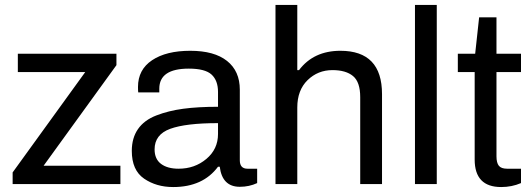

<svg xmlns="http://www.w3.org/2000/svg" viewBox="-20 -743 2148 775"><path d="M31 0V-47L324 -452H52V-526H450V-480L156 -74H466V0Z M679 12Q611 12 561.5 -22Q512 -56 512 -134Q512 -186 537 -222Q562 -258 611 -277Q660 -296 719.5 -304Q779 -312 860 -312V-372Q860 -418 834 -442Q808 -466 742 -466Q623 -466 623 -385V-370H538Q537 -376 537 -392Q537 -462 594 -500Q651 -538 748 -538Q845 -538 896.5 -497Q948 -456 948 -381V-96Q948 -62 979 -62H1018V-4Q986 11 948 11Q877 11 867 -70H860Q799 12 679 12ZM701 -62Q766 -62 813 -101.5Q860 -141 860 -202V-246Q730 -246 667 -223Q604 -200 604 -140Q604 -101 630 -81.5Q656 -62 701 -62Z M1092 0V-723H1180V-460H1187Q1246 -538 1354 -538Q1522 -538 1522 -363V0H1434V-351Q1434 -412 1405 -436Q1376 -460 1322 -460Q1263 -460 1221.5 -419.5Q1180 -379 1180 -309V0Z M1655 0V-723H1743V0Z M2003 12Q1896 12 1896 -99V-452H1828V-526H1898L1914 -673H1984V-526H2083V-452H1984V-112Q1984 -86 1993.5 -74Q2003 -62 2027 -62H2083V-4Q2046 12 2003 12Z"/></svg>

Font: Archivo
Style: Regular
Weight: 400
Designer: Hector Gatti
Foundry: Omnibus-Type
Version: Version 2.001